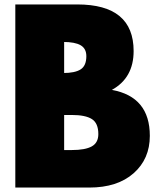

<svg xmlns="http://www.w3.org/2000/svg" viewBox="-20 -845 711 865"><path d="M49 -825H328Q582 -825 582 -615Q582 -494 484 -440Q655 -409 655 -233Q655 -129 582 -64.5Q509 0 382 0H49ZM269 -656V-516H264Q318 -516 343.5 -532.5Q369 -549 369 -592Q369 -626 343.5 -641Q318 -656 264 -656ZM269 -327V-169H303Q364 -169 393.5 -185.5Q423 -202 423 -241Q423 -290 394 -308.5Q365 -327 303 -327Z"/></svg>

Font: Spartan MB
Style: Regular
Weight: 900
Designer: Matt Bailey
Foundry: Matt Bailey
Version: Version 001.001